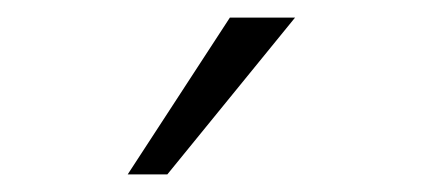

<svg xmlns="http://www.w3.org/2000/svg" viewBox="-20 -767 479 218"><path d="M125 -569 241 -747H315L170 -569Z"/></svg>

Font: REM Medium ExtraLight
Style: Regular
Weight: 250
Version: Version 1.005;gftools[0.9.28]